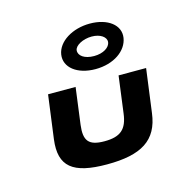

<svg xmlns="http://www.w3.org/2000/svg" viewBox="-57 -329 359 384"><g transform="rotate(-15 123.0 -136.5)"><path d="M100 -162H43L31 -72C24 -17 50 4 121 4C192 4 227 -17 234 -72L246 -162H189L179 -86C175 -54 161 -42 128 -42C95 -42 86 -54 90 -86ZM121 -232C122 -242 139 -251 157 -251C175 -251 187 -242 186 -232C185 -221 171 -212 152 -212C132 -212 120 -221 121 -232ZM89 -232C85 -206 110 -186 148 -186C186 -186 214 -206 218 -232C222 -258 197 -277 160 -277C124 -277 93 -258 89 -232Z"/></g></svg>

Font: Hussar Tani
Style: DwaKurs
Weight: 700
Foundry: Cannot Into Space Fonts
Version: Version 0.92